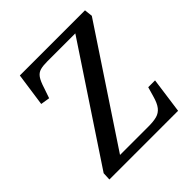

<svg xmlns="http://www.w3.org/2000/svg" viewBox="-189 -853 996 996"><g transform="rotate(-45 309.5 -355.0)"><path d="M588 -665 181 -51H391Q427 -51 451 -57.5Q475 -64 491 -84Q507 -104 518 -144L533 -196H583L556 0H52L54 -44L463 -661H258Q226 -661 206 -655.5Q186 -650 173 -631.5Q160 -613 148 -574L129 -519L79 -527L105 -710H583Z"/></g></svg>

Font: Literata 36pt Medium
Style: Italic
Weight: 500
Italic angle: -2°
Designer: Latin by Veronika Burian and Jose Scaglione. Greek by Irene Vlachou. Cyrillic by Vera Evstafieva
Foundry: TypeTogether
Version: Version 3.002